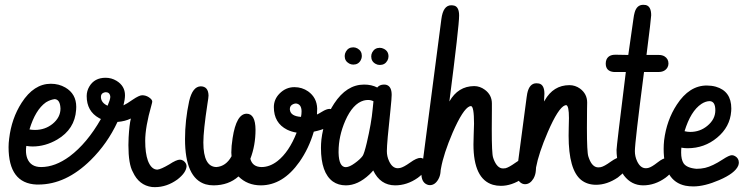

<svg xmlns="http://www.w3.org/2000/svg" viewBox="-20 -768 3091 798"><path d="M15.6 -156.7Q15.6 -173.3 18.1 -191.9Q27.8 -275.4 69.8 -340.8Q120.6 -419.9 191.4 -419.9Q224.6 -419.9 251.5 -404.3Q296.9 -377.9 296.9 -323.7Q296.9 -317.9 296.4 -311.5Q291 -231 217.8 -188Q168.5 -159.2 115.2 -159.2Q102.1 -159.2 89.4 -161.6Q87.9 -151.9 87.9 -142.1Q87.9 -124.5 93.3 -109.9Q107.4 -73.7 150.9 -73.7Q209 -73.7 269.5 -118.2Q341.8 -172.4 399.4 -273.4Q395.5 -275.4 391.6 -277.3Q340.3 -305.7 340.3 -368.7Q340.3 -389.6 351.1 -408.2Q372.6 -444.8 418.9 -444.8Q443.4 -444.8 464.4 -432.1Q499.5 -410.6 499.5 -372.1Q499.5 -355.5 493.2 -330.1Q506.8 -336.4 531.2 -353.5Q558.6 -372.1 570.8 -372.1Q585.9 -372.1 598.6 -363.8Q612.8 -354.5 612.8 -345.7Q612.8 -342.8 609.4 -330.6Q583.5 -240.2 583.5 -182.6Q583.5 -131.3 594.7 -100.1Q608.9 -63 634.3 -63Q648.9 -64.5 683.1 -84.5Q713.4 -104.5 728 -104.5Q735.4 -104.5 742.7 -99.6Q755.4 -89.8 755.4 -77.1Q753.9 -50.3 717.3 -22Q673.3 9.8 624 9.8Q618.2 9.8 611.8 9.3Q557.6 2.4 532.2 -53.2Q513.7 -85.9 513.7 -165Q513.7 -180.2 514.6 -196.8Q517.6 -250 523.9 -275.4Q500 -263.7 468.3 -261.2Q426.3 -170.9 356.9 -102.5Q253.9 -1 139.6 -1Q136.2 -1 131.8 -1Q15.6 -5.9 15.6 -156.7ZM172.9 -343.8Q171.9 -343.3 170.4 -342.3Q127 -311.5 102.5 -230Q112.8 -228 125.5 -228Q167 -228 198.2 -252.9Q231.4 -279.8 231.4 -316.9Q231.4 -321.8 230.5 -327.1Q226.6 -355 207 -356Q189 -353.5 172.9 -343.8ZM399.4 -365.2Q399.9 -340.8 427.2 -328.6Q438 -353.5 438.5 -365.2Q438.5 -368.2 437.5 -371.6Q434.1 -384.8 419.4 -384.8Q416.5 -384.8 413.6 -383.8Q399.4 -379.9 399.4 -365.2Z M1063.5 2.4Q1007.8 2 971.2 -34.7Q930.2 2 867.7 2.4Q850.1 2.4 834.5 -2Q749 -27.8 749 -189.9Q749 -268.1 766.1 -347.2Q780.3 -408.7 814.5 -409.2Q845.7 -408.7 846.7 -371.1Q846.7 -363.3 842.3 -336.9Q825.2 -225.1 825.2 -175.8Q825.2 -74.7 879.4 -73.7Q919.4 -76.7 942.4 -118.7L941.4 -134.3Q941.4 -159.7 946.8 -194.3Q962.4 -295.4 1005.4 -295.4Q1041.5 -294.9 1042 -229Q1042 -163.6 1020.5 -107.9Q1029.3 -74.2 1066.9 -73.7Q1101.1 -73.7 1133.3 -98.6Q1181.6 -136.7 1212.9 -216.8Q1191.4 -220.2 1173.3 -229Q1118.2 -256.8 1118.2 -322.8Q1118.2 -355 1141.6 -378.9Q1168 -405.8 1203.6 -405.8Q1235.4 -405.8 1260.7 -388.2Q1296.9 -362.3 1298.3 -316.9L1297.4 -292Q1305.7 -295.9 1318.4 -303.7Q1337.4 -315.4 1349.6 -315.4Q1356.4 -315.4 1363.3 -311.5Q1379.9 -302.2 1379.9 -283.7Q1379.9 -272.5 1371.6 -262.2Q1349.1 -234.4 1284.2 -220.7Q1263.7 -150.9 1224.6 -95.2Q1155.8 2.4 1063.5 2.4ZM1210.4 -337.9Q1205.6 -337.9 1200.2 -335.9Q1184.6 -330.1 1184.6 -314.5Q1184.6 -312.5 1185.1 -310.5Q1188.5 -285.2 1231 -282.2Q1233.4 -293.5 1233.4 -305.7Q1232.9 -335 1210.4 -337.9Z M1412.6 -535.2Q1412.6 -544.4 1417.5 -553.2Q1427.7 -571.3 1448.2 -571.3Q1457 -571.3 1465.3 -566.9Q1483.9 -556.6 1483.9 -535.2Q1483.9 -526.4 1479.5 -518.1Q1469.7 -499.5 1448.2 -499.5Q1439.5 -499.5 1431.2 -503.9Q1412.6 -514.2 1412.6 -535.2ZM1522.9 -533.7Q1522.9 -542.5 1527.3 -550.8Q1537.6 -569.3 1558.6 -569.3Q1567.4 -569.3 1575.7 -564.9Q1594.7 -555.2 1594.7 -533.7Q1594.7 -524.9 1590.3 -516.6Q1580.1 -498 1558.6 -498Q1549.3 -498 1541.5 -502.4Q1522.9 -512.2 1522.9 -533.7ZM1314 -153.3Q1314 -169.9 1315.9 -188.5Q1326.2 -272.5 1368.7 -337.4Q1420.4 -416.5 1493.2 -416.5Q1524.4 -416.5 1547.9 -404.3Q1557.6 -416 1574.7 -416.5Q1584.5 -416.5 1586.9 -415Q1607.9 -408.2 1607.9 -373.5Q1607.9 -359.4 1603 -312.5Q1587.9 -173.8 1587.9 -140.1Q1587.9 -117.7 1597.2 -98.1Q1610.8 -68.8 1633.3 -68.8Q1637.7 -68.8 1642.6 -69.8Q1657.2 -72.8 1684.6 -92.3Q1711.4 -111.8 1727.5 -111.8Q1733.9 -111.8 1740.7 -107.4Q1754.9 -97.7 1754.9 -81.5Q1753.4 -56.2 1716.3 -28.8Q1671.9 2.4 1622.1 2.4Q1560.5 2 1531.2 -59.6Q1524.4 -51.3 1515.6 -43Q1467.3 2.4 1417.5 2.4Q1386.2 2.4 1363.3 -13.7Q1314 -49.8 1314 -153.3ZM1528.8 -314Q1528.8 -314 1532.2 -347.2Q1521.5 -352.5 1509.8 -352.5Q1501 -352.5 1491.7 -350.1Q1446.3 -337.4 1415 -266.1Q1387.2 -202.1 1387.2 -137.7Q1387.2 -135.3 1387.2 -132.8Q1388.7 -73.2 1417.5 -73.2Q1432.6 -73.7 1454.6 -89.8Q1477.1 -106 1487.3 -120.1Q1493.7 -129.4 1504.4 -174.3Q1523.9 -257.8 1528.8 -314Z M1731.4 -52.2 1814.5 -689Q1821.8 -745.6 1855 -746.1Q1862.8 -746.1 1869.6 -744.1Q1888.2 -737.3 1888.2 -703.1Q1888.2 -661.1 1847.7 -346.2Q1883.8 -409.7 1950.7 -410.2Q1974.6 -410.2 1995.1 -395Q2024.4 -373.5 2024.4 -337.9Q2024.4 -332.5 2024.4 -310.5Q2023.9 -260.3 2023.9 -231Q2023.9 -129.9 2029.3 -113.8Q2030.3 -110.4 2031.7 -106.4Q2046.4 -67.9 2070.8 -67.9Q2075.7 -67.9 2081.1 -68.8Q2095.2 -72.3 2122.6 -91.8Q2149.4 -111.3 2165.5 -111.3Q2171.4 -111.3 2177.2 -107.9Q2192.9 -98.6 2192.9 -78.6Q2192.9 -77.1 2192.4 -74.7Q2189 -51.3 2151.9 -25.9Q2106.4 4.4 2062 4.4Q2044.4 4.4 2028.8 0Q1947.8 -23.9 1947.8 -168Q1947.8 -180.2 1948.7 -206.1Q1950.2 -236.8 1950.2 -253.9Q1950.2 -326.2 1937.5 -327.1Q1935.1 -327.1 1932.1 -326.2Q1904.3 -315.4 1861.3 -216.8Q1823.7 -128.9 1813 -68.8Q1811 -59.1 1811 -53.7Q1809.6 -36.1 1801.3 -22Q1787.6 1.5 1766.6 1.5Q1760.7 1.5 1754.9 -1Q1731.4 -10.7 1731.4 -46.4Z M2127.4 -50.8Q2127.4 -50.8 2168.9 -364.3Q2169.9 -372.6 2171.4 -379.9Q2180.2 -421.9 2209.5 -421.9Q2214.8 -421.9 2220.2 -420.9Q2242.7 -415.5 2242.7 -378.4Q2242.7 -373 2241.7 -359.9Q2241.2 -351.1 2241.2 -346.2Q2242.2 -348.1 2243.7 -350.1Q2279.8 -414.1 2346.7 -414.1Q2370.6 -414.1 2390.6 -399.9Q2420.4 -377.9 2420.4 -341.8Q2420.4 -335.9 2419.9 -314Q2419.4 -264.2 2419.4 -234.9Q2419.4 -135.3 2425.3 -117.7Q2426.8 -113.8 2428.2 -109.4Q2441.9 -72.3 2466.8 -72.3Q2471.2 -72.3 2476.6 -73.2Q2491.2 -76.2 2518.6 -96.2Q2545.4 -115.2 2561.5 -115.2Q2567.9 -115.2 2573.7 -111.8Q2588.9 -103 2588.9 -83Q2585.9 -59.1 2547.9 -30.3Q2502.9 0 2457.5 0Q2420.9 0 2395.5 -20Q2343.3 -62 2343.3 -204.1Q2343.3 -214.4 2343.8 -237.3Q2344.7 -261.2 2344.7 -277.3Q2344.7 -329.6 2333 -331.1Q2331.1 -331.1 2328.1 -330.1Q2300.3 -319.8 2256.8 -219.2Q2218.8 -130.9 2208 -72.3L2207 -58.1Q2205.6 -40.5 2197.3 -25.9Q2183.1 -2.4 2162.1 -2.4Q2156.2 -2.4 2150.4 -4.9Q2127.4 -15.6 2127.4 -50.8Z M2537.1 -540.5Q2537.6 -540.5 2542 -540.5Q2569.3 -539.6 2591.3 -539.6L2612.8 -690.4Q2614.7 -705.6 2617.7 -715.8Q2626.5 -748 2653.3 -748Q2658.7 -748 2664.1 -747.1Q2686.5 -741.7 2686.5 -704.6Q2686.5 -692.9 2667 -539.6H2718.3Q2731.4 -539.6 2741.2 -534.2Q2758.3 -523.9 2758.3 -503.9Q2758.3 -495.1 2753.9 -487.3Q2742.7 -468.8 2717.3 -468.8H2656.7Q2618.7 -175.8 2618.7 -140.1Q2618.7 -117.7 2627.9 -98.1Q2641.6 -68.8 2664.1 -68.8Q2669.4 -68.8 2675.3 -70.3Q2688.5 -73.7 2712.9 -92.8Q2736.8 -111.8 2752.9 -111.8Q2759.8 -111.8 2766.1 -108.9Q2783.7 -100.1 2783.7 -82Q2782.2 -56.6 2746.1 -29.3Q2702.1 2.4 2652.8 2.4Q2604.5 2 2573.7 -38.1Q2542.5 -80.6 2542.5 -145Q2542.5 -159.2 2581.1 -468.8H2537.1Q2534.2 -468.8 2531.2 -468.8Q2497.6 -471.7 2497.6 -503.9Q2497.6 -512.7 2500.5 -520Q2509.3 -540.5 2537.1 -540.5Z M2738.3 -149.4Q2738.3 -166 2740.2 -184.6Q2750.5 -268.1 2793 -333Q2844.7 -412.6 2917.5 -412.6Q2937 -412.6 2955.1 -407.7Q3019.5 -389.2 3019.5 -316.9Q3019.5 -311.5 3019 -305.7Q3014.2 -240.2 2960.4 -195.8Q2907.7 -151.9 2837.9 -151.9Q2824.7 -151.9 2812 -154.3Q2811 -147 2811 -133.8Q2811 -105.5 2820.8 -89.8Q2834 -69.8 2875 -66.4Q2893.1 -66.4 2910.6 -70.3Q2941.4 -77.6 2983.4 -105Q3010.7 -123 3022 -123Q3028.3 -123 3035.2 -119.1Q3050.8 -109.9 3050.8 -92.3Q3050.8 -86.4 3048.3 -79.6Q3035.2 -47.9 2969.2 -19.5Q2908.2 6.8 2861.8 6.8Q2844.2 6.8 2829.1 3.9Q2738.3 -14.6 2738.3 -149.4ZM2895 -335.9Q2850.6 -306.2 2825.2 -222.7Q2837.4 -219.7 2848.6 -219.7Q2889.2 -219.7 2919.4 -244.6Q2953.1 -272 2953.1 -309.6Q2953.1 -347.2 2929.2 -347.7Q2912.1 -347.2 2895 -335.9Z"/></svg>

Font: Vibur
Style: Medium
Weight: 400
Version: Version 1.004